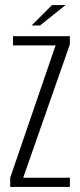

<svg xmlns="http://www.w3.org/2000/svg" viewBox="-20 -733 313 753"><path d="M20 0V-36L198 -555H31V-591H254V-559L71 -36H254V0ZM104 -633 184 -713H237L137 -633Z"/></svg>

Font: Alumni Sans Thin Light
Style: Regular
Weight: 300
Version: Version 1.018